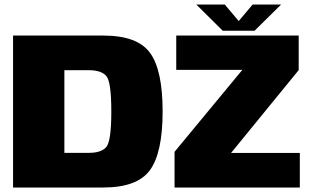

<svg xmlns="http://www.w3.org/2000/svg" viewBox="-20 -833 1394 853"><path d="M38 0H439Q590 0 646.2 -77.2Q702.5 -154.5 702.5 -338Q702.5 -521.5 646.5 -598.2Q590.5 -675 439 -675H38ZM266 -154V-521H376.5Q428 -521 451.2 -496.8Q474.5 -472.5 474.5 -338Q474.5 -203 451.2 -178.5Q428 -154 376.5 -154ZM755.5 0H1312V-153.5H1006.5L1307 -521.5V-675H763V-522.5H1056.5L755.5 -158.5ZM969.5 -696.5H1111L1229 -813H1102.5L1040.5 -739.5L978.5 -813H852Z"/></svg>

Font: Anybody Thin Black
Style: Regular
Weight: 900
Version: Version 1.113;gftools[0.9.25]